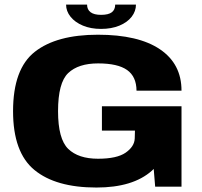

<svg xmlns="http://www.w3.org/2000/svg" viewBox="-20 -836 906 860"><path d="M412 4Q229.5 4 134 -74.8Q38.5 -153.5 38.5 -338Q38.5 -527.5 136 -604Q233.5 -680.5 418.5 -680.5Q600 -680.5 696.5 -615.2Q793 -550 793 -430H591.5Q591 -493 549.2 -522.5Q507.5 -552 419.5 -552Q331 -552 285.5 -508.8Q240 -465.5 240 -338Q240 -213.5 285.5 -169.2Q331 -125 419 -125Q503.5 -125 542.8 -152.2Q582 -179.5 583.5 -215.5L584.5 -251H436.5V-360H793L744 -228.5Q744.5 -146.5 660 -71.2Q575.5 4 412 4ZM661 -171 707 -360H793V0H675ZM432.5 -706.5Q387 -706.5 351.5 -721.2Q316 -736 296 -761Q276 -786 276 -815.5H370Q370 -793 385.8 -781.2Q401.5 -769.5 432.5 -769.5Q466 -769.5 481 -781.2Q496 -793 496 -815.5H589Q589 -786 569.8 -761Q550.5 -736 514.8 -721.2Q479 -706.5 432.5 -706.5Z"/></svg>

Font: Anybody Wide
Style: Bold
Weight: 700
Width: 7
Designer: Tyler Finck
Foundry: Etcetera Type Company
Version: Version 1.000; ttfautohint (v1.8)